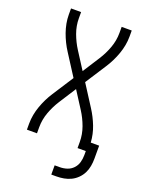

<svg xmlns="http://www.w3.org/2000/svg" viewBox="-169 -818 839 1094"><g transform="rotate(20 250.0 -271.0)"><path d="M284 193V137H314Q337 137 358.5 130Q380 123 395.5 106.5Q411 90 417 68.5Q423 47 423 24V0H373V-37Q373 -83 357 -127Q341 -171 316 -210L250 -313L184 -210Q159 -171 143 -127Q127 -83 127 -37V0H66V-37Q66 -64 71 -90.5Q76 -117 85 -142.5Q94 -168 106 -192.5Q118 -217 133 -240L215 -367L133 -495Q118 -518 106 -542.5Q94 -567 85 -592.5Q76 -618 71 -644.5Q66 -671 66 -698V-735H127V-698Q127 -652 143 -608Q159 -564 184 -525L250 -422L316 -525Q341 -564 357 -608Q373 -652 373 -698V-735H434V-698Q434 -671 429 -644.5Q424 -618 415 -592.5Q406 -567 394 -542.5Q382 -518 367 -495L285 -368L367 -240Q394 -198 412 -151.5Q430 -105 433 -55H484V24Q484 47 480 69.5Q476 92 466 112Q456 132 439.5 148.5Q423 165 402.5 175Q382 185 359.5 189Q337 193 314 193Z"/></g></svg>

Font: Iosevka Curly Light
Style: Regular
Weight: 300
Monospace: yes
Designer: Belleve Invis
Foundry: Belleve Invis
Version: Version 22.1.2; ttfautohint (v1.8.4)